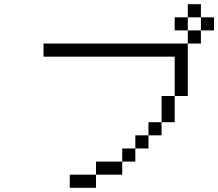

<svg xmlns="http://www.w3.org/2000/svg" viewBox="-20 -895 1040 915"><path d="M1000 -750V-812.5H937.5V-750H875V-687.5H187.5V-625H812.5V-437.5H750Q750 -437.5 750 -312.5H687.5V-250H625V-187.5H562.5V-125H437.5V-62.5H312.5V0H437.5V-62.5H562.5V-125H625V-187.5H687.5V-250H750V-312.5H812.5Q812.5 -312.5 812.5 -437.5H875Q875 -437.5 875 -687.5H937.5V-750ZM875 -750V-812.5H812.5V-750ZM875 -812.5H937.5V-875H875Z"/></svg>

Font: UnifontExMono
Style: Regular
Weight: 500
Version: Version 15.0.06